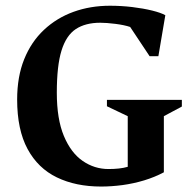

<svg xmlns="http://www.w3.org/2000/svg" viewBox="-20 -648 674 683"><path d="M339.6 15.6Q249.6 15.6 182.4 -16.9Q115.1 -49.4 78.1 -117.9Q41 -186.4 41 -294Q41 -375.1 66 -437.2Q91 -499.2 136.3 -541.7Q181.6 -584.2 241.5 -605.9Q301.4 -627.6 371.1 -627.6Q411.2 -627.6 450.7 -622.9Q490.1 -618.1 521.4 -610.4Q552.7 -602.6 568.1 -593.9L543.4 -448.1H512.2L443 -552.1Q422.5 -559 390.6 -563.1Q358.6 -567.1 336.6 -567.1Q284 -567.1 249.7 -544.6Q215.5 -522 198.8 -468.1Q182.1 -414.3 182.1 -318.4Q182.1 -224.5 207.2 -164.4Q232.4 -104.2 274.2 -75.5Q316 -46.7 365.9 -46.7Q386 -46.7 403.1 -48.6Q420.1 -50.5 434.4 -54.6V-234.7L360.4 -270V-292.7H626.9V-269L562.9 -234.7V-35.1Q531 -18 492.9 -6.4Q454.9 5.1 415.6 10.4Q376.2 15.6 339.6 15.6Z"/></svg>

Font: Ancizar Serif Light
Style: Regular
Weight: 300
Designer: Cesar Puertas, Viviana Monsalve, Julian Moncada, Julian Prieto, Jose Castro, Felipe Aragon, Mariel Hernandez, Sara Alarc
Version: Version 8.100